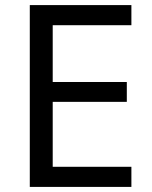

<svg xmlns="http://www.w3.org/2000/svg" viewBox="-20 -734 596 754"><path d="M496 0H97V-714H496V-635H187V-412H478V-334H187V-79H496Z"/></svg>

Font: Noto Sans Ugaritic
Style: Regular
Weight: 400
Designer: Monotype Design Team
Foundry: Monotype Imaging Inc.
Version: Version 2.001; ttfautohint (v1.8.4.7-5d5b)